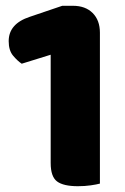

<svg xmlns="http://www.w3.org/2000/svg" viewBox="-20 -635 433 663"><path d="M55 -415Q40 -425 25 -443Q10 -461 10 -493Q10 -553 83 -577L195 -615H232Q275 -615 300 -590Q325 -565 325 -522V-1Q314 2 293.5 5Q273 8 249 8Q199 8 177 -8.5Q155 -25 155 -72V-446Z"/></svg>

Font: Baloo Bhai 2 ExtraBold
Style: Regular
Weight: 800
Designer: Supriya Tembe, Noopur Datye and Ek Type
Foundry: Ek Type
Version: Version 1.640;PS 1.000;hotconv 16.6.51;makeotf.lib2.5.65220;